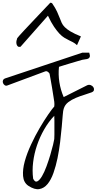

<svg xmlns="http://www.w3.org/2000/svg" viewBox="-20 -1198 703 1394"><path d="M186.5 151.4Q151.4 127.9 147.5 80.1Q143.6 32.2 159.7 -26.4Q175.8 -85 205.6 -148.9Q235.4 -212.9 268.1 -268.6Q300.8 -324.2 330.1 -366.7Q359.4 -409.2 374 -424.8Q375 -428.7 375 -441.9Q375 -455.1 374 -459Q372.1 -470.7 367.7 -499.5Q363.3 -528.3 357.9 -561Q352.5 -593.8 347.2 -622.6Q341.8 -651.4 339.8 -663.1Q335 -671.9 325.7 -677.7Q316.4 -683.6 305.7 -678.7L35.2 -578.1Q23.4 -573.2 14.6 -579.1Q5.9 -585 2 -594.7Q-2 -604.5 1.5 -614.3Q4.9 -624 17.6 -628.9L577.1 -815.4H627.9Q634.8 -794.9 631.8 -785.6Q628.9 -776.4 620.6 -772.5Q612.3 -768.6 600.6 -767.6Q588.9 -766.6 577.1 -763.7Q567.4 -760.7 543.5 -753.9Q519.5 -747.1 492.2 -738.8Q464.8 -730.5 440.9 -723.1Q417 -715.8 408.2 -712.9Q402.3 -657.2 411.1 -601.1Q419.9 -544.9 442.4 -493.2L611.3 -578.1Q625 -585 638.2 -580.1Q651.4 -575.2 657.7 -565.4Q664.1 -555.7 662.1 -544.4Q660.2 -533.2 644.5 -527.3Q622.1 -518.6 591.3 -509.3Q560.5 -500 530.3 -487.3Q500 -474.6 475.6 -456.1Q451.2 -437.5 442.4 -408.2Q438.5 -398.4 435.5 -362.8Q432.6 -327.1 428.2 -276.4Q423.8 -225.6 416.5 -166Q409.2 -106.4 397.5 -49.3Q385.7 7.8 368.2 57.6Q350.6 107.4 325.2 138.2Q299.8 168.9 265.6 174.8Q231.4 180.7 186.5 151.4ZM220.7 99.6Q234.4 127 251 118.7Q267.6 110.4 284.7 81.5Q301.8 52.7 317.4 10.3Q333 -32.2 345.2 -73.2Q357.4 -114.3 365.2 -146.5Q373 -178.7 374 -188.5Q375 -197.3 375 -220.7V-323.2Q375 -347.7 374 -357.4Q333 -314.5 301.3 -259.3Q269.5 -204.1 249 -144Q228.5 -84 220.7 -21.5Q212.9 41 220.7 99.6ZM539.1 -870.1Q524.4 -883.8 509.3 -891.6Q494.1 -899.4 479 -906.7Q463.9 -914.1 446.8 -924.3Q429.7 -934.6 411.6 -953.6Q393.6 -972.7 372.6 -1003.4Q351.6 -1034.2 328.1 -1084L128.9 -858.4Q116.2 -855.5 109.4 -861.3Q102.5 -867.2 100.1 -877.4Q97.7 -887.7 99.1 -897.9Q100.6 -908.2 103.5 -914.1Q104.5 -917 103.5 -917Q102.5 -917 106 -921.9Q109.4 -926.8 120.6 -939.5Q131.8 -952.1 158.2 -980.5Q184.6 -1008.8 229 -1055.7Q273.4 -1102.5 342.8 -1175.8Q344.7 -1179.7 351.1 -1177.7Q357.4 -1175.8 359.4 -1172.9Q382.8 -1138.7 394.5 -1112.8Q406.2 -1086.9 413.6 -1067.4Q420.9 -1047.9 428.2 -1031.7Q435.5 -1015.6 450.7 -1000.5Q465.8 -985.4 492.7 -969.2Q519.5 -953.1 567.4 -933.6Z"/></svg>

Font: Over the Rainbow
Style: Regular
Weight: 400
Designer: Kimberly Geswein
Foundry: Kimberly Geswein
Version: Version 1.002 2010